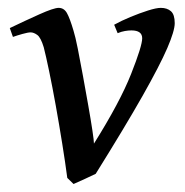

<svg xmlns="http://www.w3.org/2000/svg" viewBox="-20 -440 461 478"><path d="M415 -382.3Q415 -363.3 396.5 -320.3Q377.9 -277.3 335 -201.4Q292 -125.5 218.3 -7.3Q210.9 -3.4 191.4 5.4Q171.9 14.2 163.1 18.1L147.5 2.9Q142.6 -34.7 135 -82Q127.4 -129.4 118.9 -176.8Q110.4 -224.1 102.3 -262.9Q94.2 -301.8 88.9 -322.3Q81.5 -346.7 72.8 -353Q64 -359.4 56.2 -359.4Q49.8 -359.4 35.9 -355.5Q22 -351.6 12.2 -348.1L4.4 -370.1Q42 -388.2 77.9 -404.3Q113.8 -420.4 126 -420.4Q139.2 -420.4 146.5 -407.7Q153.8 -395 163.1 -363.3Q167.5 -349.6 173.6 -319.1Q179.7 -288.6 186.5 -251.2Q193.4 -213.9 199.7 -177.7Q206.1 -141.6 210 -115.5Q213.9 -89.4 213.9 -82.5Q278.8 -186 306.4 -255.9Q334 -325.7 334 -344.7Q334 -364.3 307.1 -364.3Q299.8 -364.3 291 -362.8Q282.2 -361.3 272.9 -357.4L264.2 -378.4Q281.7 -388.2 304.7 -397.7Q327.6 -407.2 348.4 -413.8Q369.1 -420.4 380.4 -420.4Q396 -420.4 405.5 -412.1Q415 -403.8 415 -382.3Z"/></svg>

Font: Dai Banna SIL
Style: Italic
Weight: 400
Italic angle: -11°
Designer: Victor Gaultney
Foundry: SIL International
Version: Version 4.000